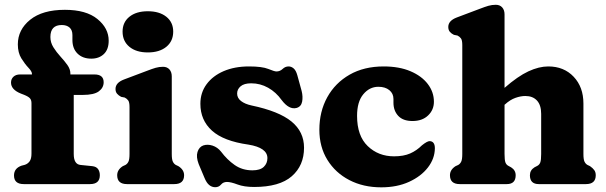

<svg xmlns="http://www.w3.org/2000/svg" viewBox="-20 -769 2531 802"><path d="M288 -126Q288 -82.5 316.5 -80L365.5 -75Q382.5 -73 389.8 -62.5Q397 -52 397 -37Q397 0 356 0H79.5Q38.5 0 38.5 -36Q38.5 -66 70 -77L83.5 -80.5Q96 -84.5 103.8 -95.2Q111.5 -106 111.5 -127.5V-338Q111.5 -351 105.2 -358.2Q99 -365.5 80.5 -373L67.5 -378Q26 -394.5 26 -424Q26 -439 36.2 -448.5Q46.5 -458 63.5 -458H113.5V-460.5Q113.5 -470.5 98.8 -486Q84 -501.5 69.2 -525.2Q54.5 -549 54.5 -583.5Q54.5 -645 106 -686.5Q157.5 -728 251 -728Q340 -728 387 -689.5Q434 -651 434 -599Q434 -562.5 413.8 -543.2Q393.5 -524 361.5 -524Q325.5 -524 304 -545Q282.5 -566 282.5 -602V-622.5Q282.5 -643.5 270.5 -654Q258.5 -664.5 238 -664.5Q190.5 -664.5 190.5 -614.5Q190.5 -591.5 203 -571.5Q215.5 -551.5 232.2 -533.2Q249 -515 261.5 -497.5Q274 -480 274 -461.5V-458H374.5Q413 -458 413 -425.5Q413 -402.5 392.8 -387.5Q372.5 -372.5 326 -372.5H288ZM597.5 -550Q549 -550 520.5 -573.5Q492 -597 492 -637Q492 -676 520.5 -699Q549 -722 597.5 -722Q646 -722 674.8 -699Q703.5 -676 703.5 -637Q703.5 -597 674.8 -573.5Q646 -550 597.5 -550ZM697.5 -450V-126Q697.5 -103 702 -93.8Q706.5 -84.5 714.5 -80L725 -75Q749 -60 749 -37Q749 0 708 0H510.5Q469.5 0 469.5 -37Q469.5 -60 493 -75L504 -80Q512 -84.5 516.5 -93.8Q521 -103 521 -126V-321.5Q521 -342 515.5 -349.5Q510 -357 501 -361.5L486 -364.5Q475.5 -370 469 -377.5Q462.5 -385 462.5 -397.5Q462.5 -423.5 498 -437L593.5 -473Q615.5 -481.5 630.2 -485.8Q645 -490 661 -490Q678 -490 687.8 -479Q697.5 -468 697.5 -450Z M1029.5 -421Q999.5 -421 985 -408.5Q970.5 -396 970.5 -378.5Q970.5 -359.5 986.8 -347Q1003 -334.5 1030.5 -328.5Q1145 -304.5 1197.5 -261.5Q1250 -218.5 1250 -152Q1250 -77.5 1198.8 -32.8Q1147.5 12 1041.5 12Q999.5 12 971.8 1.5Q944 -9 928 -9Q912.5 -9 903.2 2Q894 13 879 13Q865 13 853.8 3.8Q842.5 -5.5 834 -26.5L810 -83.5Q798.5 -113.5 805 -134.2Q811.5 -155 829 -161.5Q847 -167.5 867.8 -160.8Q888.5 -154 903 -136Q928.5 -102 960.2 -79.8Q992 -57.5 1034.5 -57.5Q1066.5 -57.5 1081.8 -72Q1097 -86.5 1097 -108.5Q1097 -152 1017.5 -165Q914 -179.5 865.5 -223.2Q817 -267 817 -335.5Q817 -382 842.8 -417Q868.5 -452 914.2 -471.8Q960 -491.5 1020 -491.5Q1075 -491.5 1100.8 -481Q1126.5 -470.5 1134.5 -470.5Q1149.5 -470.5 1160.5 -481Q1171.5 -491.5 1185.5 -491.5Q1197 -491.5 1206.8 -483Q1216.5 -474.5 1222 -454.5L1240 -389Q1246 -365 1242 -344.2Q1238 -323.5 1218.5 -318Q1187.5 -310 1156.5 -351Q1133 -384 1100 -402.5Q1067 -421 1029.5 -421Z M1792.5 -344Q1792.5 -310 1768.2 -286.8Q1744 -263.5 1703 -263.5Q1663.5 -263.5 1643.5 -285Q1623.5 -306.5 1623.5 -340V-355.5Q1623.5 -378.5 1606.2 -392.5Q1589 -406.5 1560.5 -406.5Q1523.5 -406.5 1497.5 -375.2Q1471.5 -344 1471.5 -285Q1471.5 -201.5 1516 -158.8Q1560.5 -116 1626 -116Q1666 -116 1693.2 -128Q1720.5 -140 1742.5 -162Q1765 -180 1775 -179.5Q1796.5 -178.5 1796.5 -149.5Q1796 -106.5 1767.5 -69.5Q1739 -32.5 1688.8 -9.5Q1638.5 13.5 1572.5 13.5Q1497.5 13.5 1439.2 -16.8Q1381 -47 1347.5 -101.2Q1314 -155.5 1314 -227Q1314 -303 1347 -362.8Q1380 -422.5 1440.2 -457Q1500.5 -491.5 1582.5 -491.5Q1647.5 -491.5 1694.5 -471.5Q1741.5 -451.5 1767 -418Q1792.5 -384.5 1792.5 -344Z M2087.5 -709V-402Q2143 -450.5 2187.2 -471Q2231.5 -491.5 2270 -491.5Q2335.5 -491.5 2376.2 -448.5Q2417 -405.5 2417 -336.5V-126Q2417 -103 2421.5 -93.8Q2426 -84.5 2434 -80L2444.5 -75Q2456 -67 2462.2 -58.5Q2468.5 -50 2468.5 -37Q2468.5 0 2427.5 0H2230.5Q2193.5 0 2193.5 -37Q2193.5 -58 2212.5 -70L2224 -76Q2233 -80.5 2236.8 -90.5Q2240.5 -100.5 2240.5 -126V-293.5Q2240.5 -330 2223 -349Q2205.5 -368 2174.5 -368Q2155 -368 2133 -360.2Q2111 -352.5 2089 -332.5L2087.5 -331.5V-126Q2087.5 -100.5 2091.2 -90.5Q2095 -80.5 2104 -76L2115 -70Q2134 -58 2134 -37Q2134 0 2097 0H1900.5Q1859.5 0 1859.5 -37Q1859.5 -60 1883 -75L1894 -80Q1902 -84.5 1906.5 -93.8Q1911 -103 1911 -126V-580.5Q1911 -601 1905.5 -608.5Q1900 -616 1891 -620.5L1876 -623.5Q1865.5 -628.5 1859 -636.2Q1852.5 -644 1852.5 -656.5Q1852.5 -682.5 1888 -696L1983.5 -732Q2005.5 -740.5 2020.2 -744.8Q2035 -749 2051 -749Q2068 -749 2077.8 -738Q2087.5 -727 2087.5 -709Z"/></svg>

Font: Fraunces 9pt SuperSoft
Style: Bold
Weight: 700
Version: Version 1.000;[b76b70a41]